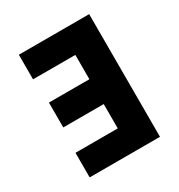

<svg xmlns="http://www.w3.org/2000/svg" viewBox="-120 -546 585 629"><g transform="rotate(-30 172.5 -232.0)"><path d="M40 -464V-371H200V-279H47V-185H200V-93H40V0H306V-464Z"/></g></svg>

Font: Hussar Tani
Style: Bold
Weight: 700
Foundry: Cannot Into Space Fonts
Version: Version 0.92